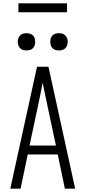

<svg xmlns="http://www.w3.org/2000/svg" viewBox="-20 -1137 515 1157"><path d="M42 0 203 -735H272L433 0H371L328 -206H147L104 0ZM317 -260 268 -490Q260 -527 252.5 -564Q245 -601 237 -638Q230 -601 222.5 -564Q215 -527 207 -490L158 -260ZM335 -833Q325 -833 314.5 -836Q304 -839 296.5 -846.5Q289 -854 286 -864Q283 -874 283 -885Q283 -896 286 -906Q289 -916 296.5 -923.5Q304 -931 314.5 -934Q325 -937 335 -937Q346 -937 356 -934Q366 -931 373.5 -923.5Q381 -916 384.5 -906Q388 -896 388 -885Q388 -874 384.5 -864Q381 -854 373.5 -846.5Q366 -839 356 -836Q346 -833 335 -833ZM140 -833Q129 -833 119 -836Q109 -839 101.5 -846.5Q94 -854 90.5 -864Q87 -874 87 -885Q87 -896 90.5 -906Q94 -916 101.5 -923.5Q109 -931 119 -934Q129 -937 140 -937Q150 -937 160.5 -934Q171 -931 178.5 -923.5Q186 -916 189 -906Q192 -896 192 -885Q192 -874 189 -864Q186 -854 178.5 -846.5Q171 -839 160.5 -836Q150 -833 140 -833ZM91 -1063V-1117H384V-1063Z"/></svg>

Font: Iosevka QP Light
Style: Regular
Weight: 300
Designer: Belleve Invis
Foundry: Belleve Invis
Version: Version 20.0.0; ttfautohint (v1.8.4)